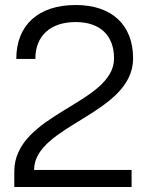

<svg xmlns="http://www.w3.org/2000/svg" viewBox="-20 -746 588 766"><path d="M37 -62V0H505V-68H116C116 -248 511 -290 511 -513C511 -647 426 -726 282 -726C133 -726 45 -646 45 -511H121C121 -603 181 -658 282 -658C379 -658 435 -605 435 -513C435 -331 37 -294 37 -62Z"/></svg>

Font: Non Bureau Light
Style: Regular
Weight: 300
Designer: Jona Saucedo
Foundry: Non Foundry
Version: Version 1.000;FEAKit 1.0